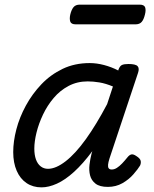

<svg xmlns="http://www.w3.org/2000/svg" viewBox="-20 -791 663 828"><path d="M159 17Q122 17 94.5 -1.5Q67 -20 52 -54.5Q37 -89 37 -135Q37 -181 50.5 -233Q64 -285 91.5 -335.5Q119 -386 158.5 -427.5Q198 -469 250 -494Q302 -519 367 -519Q397 -519 429 -510.5Q461 -502 490 -487L491 -491Q497 -507 506.5 -511Q516 -515 534 -515Q565 -515 573.5 -505.5Q582 -496 575 -476L452 -107Q447 -91 446 -80.5Q445 -70 449 -65Q453 -60 462 -60Q473 -60 484 -67Q495 -74 506.5 -86Q518 -98 530 -113Q538 -123 546.5 -125Q555 -127 568 -118Q584 -108 586.5 -98Q589 -88 584 -77Q575 -62 555.5 -39.5Q536 -17 508 -1Q480 15 445 15Q410 15 392 1Q374 -13 368.5 -34.5Q363 -56 366 -81Q369 -106 375 -129Q376 -131 376.5 -133.5Q377 -136 378 -139Q338 -85 299.5 -50Q261 -15 225.5 1Q190 17 159 17ZM128 -150Q128 -123 135 -103.5Q142 -84 155.5 -73.5Q169 -63 187 -63Q221 -63 263 -95.5Q305 -128 350 -190.5Q395 -253 442 -342L467 -418Q436 -431 409 -435.5Q382 -440 358 -440Q313 -440 276 -420.5Q239 -401 211.5 -368.5Q184 -336 165.5 -297Q147 -258 137.5 -219.5Q128 -181 128 -150ZM307 -686Q287 -686 283 -698Q279 -710 283 -728Q288 -749 297 -760Q306 -771 324 -771H582Q602 -771 606 -759Q610 -747 605 -728Q600 -707 591 -696.5Q582 -686 564 -686Z"/></svg>

Font: Playwrite AU TAS
Style: Regular
Weight: 400
Designer: Veronika Burian, José Scaglione
Foundry: TypeTogether
Version: Version 1.002